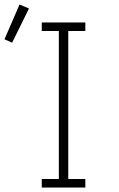

<svg xmlns="http://www.w3.org/2000/svg" viewBox="-58 -835 528 855"><path d="M128 0V-38H204V-697H128V-735H322V-697H246V-38H322V0ZM-4 -645 -38 -660 29 -815 71 -797Z"/></svg>

Font: Zed Sans Extralight Extended
Style: Regular
Weight: 200
Width: 7
Designer: Belleve Invis
Foundry: Belleve Invis
Version: Version 1.0.0; ttfautohint (v1.8.4)